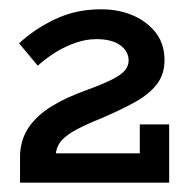

<svg xmlns="http://www.w3.org/2000/svg" viewBox="-20 -812 418 412"><path d="M280 -545H343V-420H23V-481Q25 -515 42.5 -540Q60 -565 91 -584Q122 -603 164 -618Q202 -632 221.5 -642Q241 -652 248.5 -661.5Q256 -671 256 -682Q256 -702 238 -715Q220 -728 187 -728Q165 -728 143 -720.5Q121 -713 100.5 -700.5Q80 -688 61 -671L21 -719Q53 -749 96.5 -770Q140 -791 191 -792Q230 -793 261.5 -780.5Q293 -768 313 -743.5Q333 -719 333 -683Q333 -652 316 -630.5Q299 -609 269 -592.5Q239 -576 197 -558Q167 -546 146 -535Q125 -524 113.5 -512Q102 -500 100 -483H280Z"/></svg>

Font: BioRhyme
Style: Bold
Weight: 700
Designer: Aoife Mooney
Foundry: Aoife Mooney Type
Version: Version 1.600;gftools[0.9.33]